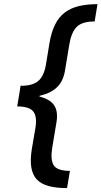

<svg xmlns="http://www.w3.org/2000/svg" viewBox="-20 -790 501 948"><path d="M72.3 -307.6 81.5 -366.2Q141.6 -366.2 169.7 -390.9Q197.8 -415.5 207 -472.2L224.1 -576.2Q232.9 -630.4 251.5 -667.7Q270 -705.1 298.8 -727.3Q327.6 -749.5 367.9 -759.5Q408.2 -769.5 461.4 -769.5L447.3 -684.1Q385.3 -684.1 358.6 -657Q332 -629.9 322.3 -570.8L300.8 -440.9Q296.4 -413.6 284.2 -389.6Q272 -365.7 247.1 -347.2Q222.2 -328.6 179.7 -318.1Q137.2 -307.6 72.3 -307.6ZM311 138.7Q258.3 138.7 221.2 128.9Q184.1 119.1 162.6 96.9Q141.1 74.7 134.8 37.4Q128.4 0 137.2 -54.7L154.8 -157.7Q164.1 -214.4 144.5 -239.3Q125 -264.2 64.9 -264.6L74.7 -323.2Q139.6 -323.2 178.5 -312.5Q217.3 -301.8 236.1 -283.4Q254.9 -265.1 259.3 -240.7Q263.7 -216.3 259.3 -189L237.8 -60.1Q228 -0.5 245.6 26.6Q263.2 53.7 325.2 53.7ZM64.9 -264.2 82 -366.7H183.6L166.5 -264.2Z"/></svg>

Font: Inter 20pt Medium
Style: Italic
Weight: 500
Italic angle: -9.3988°
Version: Version 4.001;git-66647c0bb